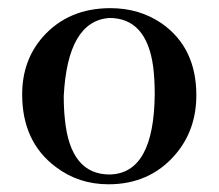

<svg xmlns="http://www.w3.org/2000/svg" viewBox="-20 -449 544 478"><path d="M138.7 -210Q148.4 -396.5 252 -404.3Q344.7 -404.3 361.3 -283.2Q365.2 -252 365.2 -213.9Q363.3 -16.6 252.9 -14.6Q155.3 -14.6 141.6 -151.4Q138.7 -177.7 138.7 -210ZM254.9 -428.7Q150.4 -428.7 86.9 -357.4Q35.2 -298.8 35.2 -213.9Q35.2 -95.7 119.1 -33.2Q175.8 9.8 250 9.8Q351.6 9.8 415 -62.5Q468.8 -124 468.8 -211.9Q468.8 -330.1 382.8 -390.6Q327.1 -428.7 254.9 -428.7Z"/></svg>

Font: Abhaya Libre SemiBold
Style: Regular
Weight: 600
Designer: Pushpananda Ekanayake, Sol Matas, Pathum Egodawatta
Foundry: Mooniak
Version: Version 1.050 ; ttfautohint (v1.6)